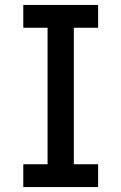

<svg xmlns="http://www.w3.org/2000/svg" viewBox="-20 -755 490 775"><path d="M74 0V-92H172V-643H74V-735H376V-643H278V-92H376V0Z"/></svg>

Font: Iosevka Etoile Semibold
Style: Regular
Weight: 600
Designer: Belleve Invis
Foundry: Belleve Invis
Version: Version 22.1.2; ttfautohint (v1.8.4)